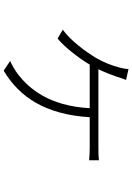

<svg xmlns="http://www.w3.org/2000/svg" viewBox="142 -786 716 1040"><g transform="rotate(90 500.0 -266.0)"><path d="M355 -441C371 -474 386 -512 396 -542C401 -559 406 -573 413 -591L354 -604C353 -585 349 -568 345 -552C335 -514 317 -467 292 -425C260 -373 202 -292 141 -248L189 -220C232 -255 292 -330 330 -394H566C554 -172 458 -64 382 -5C365 8 328 30 310 37L363 72C505 -13 600 -152 615 -394H776C796 -394 825 -393 848 -391V-444C826 -441 797 -441 776 -441Z"/></g></svg>

Font: Noto Sans Japanese Light
Style: Regular
Weight: 300
Designer: Ryoko NISHIZUKA (kana & ideographs); Paul D. Hunt (Latin, Greek & Cyrillic); Wenlong ZHANG (bopomofo); Sandoll Communica
Foundry: Adobe Systems Incorporated
Version: Version 1.000;PS 1;hotconv 1.0.78;makeotf.lib2.5.61930